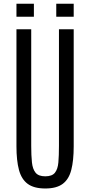

<svg xmlns="http://www.w3.org/2000/svg" viewBox="-20 -1019 492 1048"><path d="M227.1 9.8Q165.5 9.8 131.3 -15.4Q97.2 -40.5 83.5 -91.6Q69.8 -142.6 69.8 -220.7V-859.4H150.4V-223.1Q150.4 -169.9 154.3 -132.8Q158.2 -95.7 174.3 -76.2Q190.4 -56.6 227.1 -56.6Q264.2 -56.6 279.8 -76.2Q295.4 -95.7 298.6 -132.6Q301.8 -169.4 301.8 -222.7V-859.4H382.3V-220.7Q382.3 -142.6 369.1 -91.6Q356 -40.5 322.3 -15.4Q288.6 9.8 227.1 9.8ZM287.1 -927.7V-998.5H382.3V-927.7ZM69.8 -927.7V-998.5H165V-927.7Z"/></svg>

Font: Antonio ExtraLight
Style: Regular
Weight: 250
Designer: Vernon Adams
Foundry: Vernon Adams
Version: Version 1.002